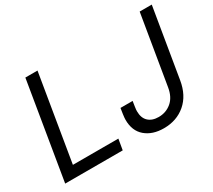

<svg xmlns="http://www.w3.org/2000/svg" viewBox="-137 -984 1388 1250"><g transform="rotate(-30 557.0 -359.5)"><path d="M38.1 0 158.7 -727.5H250L142.6 -80.6H484.4L470.7 0ZM775.9 9.8Q690.9 9.8 638.4 -34.9Q585.9 -79.6 585.9 -162.6Q585.9 -169.9 586.7 -178.7Q587.4 -187.5 589.6 -203.6Q591.8 -219.7 596.2 -246.6H687.5Q683.6 -221.2 681.4 -207.3Q679.2 -193.4 678.7 -186.3Q678.2 -179.2 678.2 -173.8Q678.2 -123.5 706.1 -97.2Q733.9 -70.8 783.2 -70.8Q838.4 -70.8 879.4 -105.2Q920.4 -139.6 931.6 -207.5L1018.1 -727.5H1108.9L1022.5 -207.5Q1005.4 -104 939 -47.1Q872.6 9.8 775.9 9.8Z"/></g></svg>

Font: Inter 20pt
Style: Italic
Weight: 400
Italic angle: -9.3988°
Version: Version 4.001;git-66647c0bb